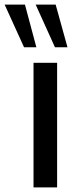

<svg xmlns="http://www.w3.org/2000/svg" viewBox="-68 -811 343 831"><path d="M179.2 0V-539.1H77.1V0ZM224.1 -606.4 172.9 -791H86.4L169.9 -606.4ZM89.4 -606.4 40 -791H-47.9L36.1 -606.4Z"/></svg>

Font: Winston
Style: Regular
Weight: 400
Designer: Vernon Adams, Kim Jin-seong, David Berlow, Cristiano Sobral
Foundry: The Winston Project Authors
Version: Version 3.004